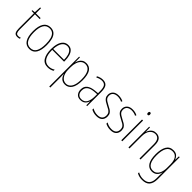

<svg xmlns="http://www.w3.org/2000/svg" viewBox="192 -2058 3448 3448"><g transform="rotate(45 1916.0 -334.0)"><path d="M167 -107Q183 -107 197 -110.5Q211 -114 222 -119V-94Q210 -89 197 -86Q184 -83 166 -83Q113 -83 95 -116.5Q77 -150 77 -213V-596H18V-615L75 -621L82 -750H103V-620H224V-596H103V-212Q103 -159 116 -133Q129 -107 167 -107Z M646 -357Q646 -224 602.5 -153.5Q559 -83 471 -83Q382 -83 337 -154Q292 -225 292 -358Q292 -490 337 -560Q382 -630 471 -630Q534 -630 573 -596Q612 -562 629 -500.5Q646 -439 646 -357ZM318 -358Q318 -239 355 -173.5Q392 -108 470 -108Q548 -108 584 -171.5Q620 -235 620 -358Q620 -432 605.5 -487.5Q591 -543 558.5 -574Q526 -605 471 -605Q393 -605 355.5 -540.5Q318 -476 318 -358Z M920 -630Q977 -630 1011 -596.5Q1045 -563 1060 -508.5Q1075 -454 1075 -391V-364H774Q773 -240 814 -174Q855 -108 936 -108Q968 -108 996.5 -116.5Q1025 -125 1057 -144V-115Q1031 -100 1001.5 -91.5Q972 -83 936 -83Q838 -83 793 -157Q748 -231 748 -356Q748 -436 766.5 -498Q785 -560 823 -595Q861 -630 920 -630ZM920 -605Q858 -605 819.5 -551Q781 -497 775 -388H1050Q1050 -449 1036.5 -498Q1023 -547 994 -576Q965 -605 920 -605Z M1379 -630Q1547 -630 1547 -363Q1547 -220 1500 -151.5Q1453 -83 1373 -83Q1330 -83 1300.5 -100.5Q1271 -118 1254 -145.5Q1237 -173 1229 -203H1226Q1228 -169 1228 -114V139H1202V-620H1222L1223 -496H1225Q1234 -531 1252.5 -561.5Q1271 -592 1301.5 -611Q1332 -630 1379 -630ZM1378 -605Q1330 -605 1296.5 -576Q1263 -547 1245.5 -495.5Q1228 -444 1228 -377V-325Q1228 -223 1269 -165.5Q1310 -108 1374 -108Q1416 -108 1449.5 -133.5Q1483 -159 1502.5 -215Q1522 -271 1522 -363Q1522 -481 1486 -543Q1450 -605 1378 -605Z M1799 -630Q1868 -630 1900 -588.5Q1932 -547 1932 -449V-93H1911L1909 -189H1907Q1899 -162 1882.5 -138Q1866 -114 1838.5 -98.5Q1811 -83 1768 -83Q1700 -83 1668.5 -124Q1637 -165 1637 -222Q1637 -301 1688.5 -340.5Q1740 -380 1833 -389L1906 -396V-444Q1906 -534 1880.5 -569.5Q1855 -605 1799 -605Q1775 -605 1746.5 -598Q1718 -591 1686 -573L1676 -596Q1704 -612 1736 -621Q1768 -630 1799 -630ZM1833 -366Q1750 -358 1707 -323.5Q1664 -289 1664 -222Q1664 -167 1691.5 -136.5Q1719 -106 1768 -106Q1842 -106 1874.5 -163.5Q1907 -221 1907 -313V-372Z M2324 -219Q2324 -157 2286.5 -120Q2249 -83 2173 -83Q2131 -83 2097.5 -93Q2064 -103 2043 -115V-146Q2070 -129 2103.5 -119Q2137 -109 2173 -109Q2237 -109 2267 -138.5Q2297 -168 2297 -221Q2297 -257 2282.5 -279Q2268 -301 2242.5 -317Q2217 -333 2183 -349Q2146 -368 2115.5 -387Q2085 -406 2067.5 -432.5Q2050 -459 2050 -501Q2050 -556 2088 -593Q2126 -630 2200 -630Q2234 -630 2264.5 -622.5Q2295 -615 2318 -602L2306 -579Q2286 -591 2257 -598Q2228 -605 2199 -605Q2143 -605 2109.5 -578.5Q2076 -552 2076 -500Q2076 -467 2090 -446Q2104 -425 2129.5 -409Q2155 -393 2189 -375Q2226 -356 2256.5 -338Q2287 -320 2305.5 -292.5Q2324 -265 2324 -219Z M2680 -219Q2680 -157 2642.5 -120Q2605 -83 2529 -83Q2487 -83 2453.5 -93Q2420 -103 2399 -115V-146Q2426 -129 2459.5 -119Q2493 -109 2529 -109Q2593 -109 2623 -138.5Q2653 -168 2653 -221Q2653 -257 2638.5 -279Q2624 -301 2598.5 -317Q2573 -333 2539 -349Q2502 -368 2471.5 -387Q2441 -406 2423.5 -432.5Q2406 -459 2406 -501Q2406 -556 2444 -593Q2482 -630 2556 -630Q2590 -630 2620.5 -622.5Q2651 -615 2674 -602L2662 -579Q2642 -591 2613 -598Q2584 -605 2555 -605Q2499 -605 2465.5 -578.5Q2432 -552 2432 -500Q2432 -467 2446 -446Q2460 -425 2485.5 -409Q2511 -393 2545 -375Q2582 -356 2612.5 -338Q2643 -320 2661.5 -292.5Q2680 -265 2680 -219Z M2813 -816Q2828 -816 2833 -806Q2838 -796 2838 -784Q2838 -769 2832 -759.5Q2826 -750 2812 -750Q2798 -750 2792.5 -760Q2787 -770 2787 -783Q2787 -795 2792.5 -805.5Q2798 -816 2813 -816ZM2825 -620V-93H2799V-620Z M3154 -630Q3218 -630 3253 -589Q3288 -548 3288 -459V-93H3262V-452Q3262 -534 3233 -570Q3204 -606 3154 -606Q3092 -606 3049.5 -555Q3007 -504 3007 -401V-93H2981V-620H3001L3003 -509H3005Q3013 -538 3031 -566Q3049 -594 3079 -612Q3109 -630 3154 -630Z M3590 -630Q3651 -630 3683 -600.5Q3715 -571 3729 -532H3732L3735 -620H3756V-61Q3756 40 3711 94Q3666 148 3566 148Q3526 148 3493 139.5Q3460 131 3432 116V88Q3461 104 3493.5 113.5Q3526 123 3566 123Q3651 123 3690.5 77.5Q3730 32 3730 -61V-107Q3730 -132 3730.5 -154Q3731 -176 3733 -206H3730Q3717 -151 3679 -117Q3641 -83 3581 -83Q3501 -83 3456.5 -149.5Q3412 -216 3412 -353Q3412 -482 3455 -556Q3498 -630 3590 -630ZM3590 -605Q3509 -605 3473.5 -536.5Q3438 -468 3438 -353Q3438 -229 3474.5 -168.5Q3511 -108 3581 -108Q3624 -108 3652.5 -127Q3681 -146 3698 -177.5Q3715 -209 3722.5 -246.5Q3730 -284 3730 -322V-412Q3730 -464 3716.5 -508Q3703 -552 3672.5 -578.5Q3642 -605 3590 -605Z"/></g></svg>

Font: Noto Sans Kannada UI Condensed Thin
Style: Regular
Weight: 100
Width: 3
Designer: Jelle Bosma - Monotype Design Team
Foundry: Monotype Imaging Inc.
Version: Version 2.005; ttfautohint (v1.8.4.7-5d5b)